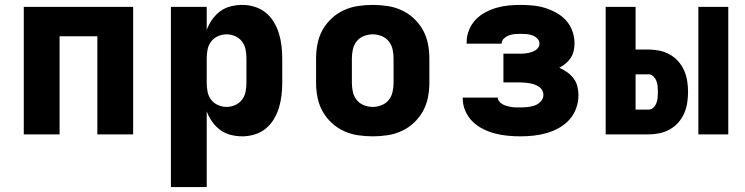

<svg xmlns="http://www.w3.org/2000/svg" viewBox="-20 -548 3040 783"><path d="M77 0V-520H523V0H377V-400H223V0Z M677 215V-520H823V-426Q831 -448 845 -468Q859 -488 878 -502Q897 -516 920.5 -522Q944 -528 968 -528Q993 -528 1018 -520.5Q1043 -513 1063 -497Q1083 -481 1096.5 -458.5Q1110 -436 1117.5 -411.5Q1125 -387 1128 -361.5Q1131 -336 1131 -310V-210Q1131 -184 1128 -158.5Q1125 -133 1117.5 -108.5Q1110 -84 1096.5 -61.5Q1083 -39 1063 -23Q1043 -7 1018 0.5Q993 8 968 8Q944 8 920.5 2Q897 -4 878 -18Q859 -32 845 -52Q831 -72 823 -94V215ZM904 -112Q922 -112 939 -119.5Q956 -127 967 -141.5Q978 -156 981.5 -174Q985 -192 985 -210V-310Q985 -328 981.5 -346Q978 -364 967 -378.5Q956 -393 939 -400.5Q922 -408 904 -408Q886 -408 869 -400.5Q852 -393 841 -378.5Q830 -364 826.5 -346Q823 -328 823 -310V-210Q823 -192 826.5 -174Q830 -156 841 -141.5Q852 -127 869 -119.5Q886 -112 904 -112Z M1500 8Q1470 8 1440 3.5Q1410 -1 1382.5 -13.5Q1355 -26 1332.5 -47Q1310 -68 1295.5 -94Q1281 -120 1275 -150Q1269 -180 1269 -210V-310Q1269 -340 1275 -370Q1281 -400 1295.5 -426Q1310 -452 1332.5 -473Q1355 -494 1382.5 -506.5Q1410 -519 1440 -523.5Q1470 -528 1500 -528Q1530 -528 1560 -523.5Q1590 -519 1617.5 -506.5Q1645 -494 1667.5 -473Q1690 -452 1704.5 -426Q1719 -400 1725 -370Q1731 -340 1731 -310V-210Q1731 -180 1725 -150Q1719 -120 1704.5 -94Q1690 -68 1667.5 -47Q1645 -26 1617.5 -13.5Q1590 -1 1560 3.5Q1530 8 1500 8ZM1500 -112Q1518 -112 1536 -119Q1554 -126 1565.5 -140.5Q1577 -155 1581 -173.5Q1585 -192 1585 -210V-310Q1585 -328 1581 -346.5Q1577 -365 1565.5 -379.5Q1554 -394 1536 -401Q1518 -408 1500 -408Q1482 -408 1464 -401Q1446 -394 1434.5 -379.5Q1423 -365 1419 -346.5Q1415 -328 1415 -310V-210Q1415 -192 1419 -173.5Q1423 -155 1434.5 -140.5Q1446 -126 1464 -119Q1482 -112 1500 -112Z M2103 8Q2077 8 2050.5 5.5Q2024 3 1999 -3.5Q1974 -10 1950 -22Q1926 -34 1907.5 -52Q1889 -70 1878 -95Q1867 -120 1867 -146V-150H2010Q2010 -141 2016.5 -133.5Q2023 -126 2031 -122Q2039 -118 2048 -115.5Q2057 -113 2066 -111.5Q2075 -110 2084.5 -110Q2094 -110 2103 -110Q2118 -110 2132.5 -111.5Q2147 -113 2161 -118Q2175 -123 2185.5 -134.5Q2196 -146 2196 -161Q2196 -171 2191 -180Q2186 -189 2177.5 -194.5Q2169 -200 2159.5 -203.5Q2150 -207 2140 -208.5Q2130 -210 2120 -211Q2110 -212 2100 -212H2033V-329H2100Q2112 -329 2124.5 -330.5Q2137 -332 2149 -336Q2161 -340 2170.5 -348.5Q2180 -357 2180 -370Q2180 -382 2171 -391Q2162 -400 2150.5 -404Q2139 -408 2127 -409Q2115 -410 2103 -410Q2091 -410 2079 -409Q2067 -408 2056 -404Q2045 -400 2035.5 -391.5Q2026 -383 2026 -371V-370H1883V-376Q1883 -401 1892.5 -425Q1902 -449 1919 -467Q1936 -485 1958 -497Q1980 -509 2004 -516Q2028 -523 2053 -525.5Q2078 -528 2103 -528Q2128 -528 2153.5 -525.5Q2179 -523 2203 -515.5Q2227 -508 2249.5 -495.5Q2272 -483 2289 -464Q2306 -445 2314.5 -420.5Q2323 -396 2323 -371Q2323 -356 2319.5 -340.5Q2316 -325 2307.5 -312Q2299 -299 2287 -289Q2275 -279 2261 -272Q2278 -264 2293 -253.5Q2308 -243 2319 -228.5Q2330 -214 2334.5 -196Q2339 -178 2339 -159Q2339 -132 2329.5 -106Q2320 -80 2302 -60Q2284 -40 2260 -26.5Q2236 -13 2210 -5.5Q2184 2 2157 5Q2130 8 2103 8Z M2828 0V-520H2950V0ZM2450 0V-520H2572V-346H2625Q2647 -346 2669 -341.5Q2691 -337 2711 -326Q2731 -315 2746 -298Q2761 -281 2770 -260.5Q2779 -240 2782.5 -217.5Q2786 -195 2786 -173Q2786 -151 2782.5 -128.5Q2779 -106 2770 -85.5Q2761 -65 2746 -48Q2731 -31 2711 -20Q2691 -9 2669 -4.5Q2647 0 2625 0ZM2625 -101Q2636 -101 2644.5 -109Q2653 -117 2657 -128Q2661 -139 2662 -150.5Q2663 -162 2663 -173Q2663 -184 2662 -195.5Q2661 -207 2657 -217.5Q2653 -228 2644.5 -236.5Q2636 -245 2625 -245H2572V-101Z"/></svg>

Font: Iosevka Heavy Extended
Style: Regular
Weight: 900
Width: 7
Monospace: yes
Designer: Belleve Invis
Foundry: Belleve Invis
Version: Version 32.5.0; ttfautohint (v1.8.4)